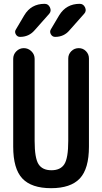

<svg xmlns="http://www.w3.org/2000/svg" viewBox="-20 -985 540 1015"><path d="M271.5 -790Q256.8 -790 249 -803.7Q241.2 -817.4 249 -830.1L293 -904.3Q330.1 -964.8 401.4 -964.8Q420.9 -964.8 429.7 -945.8Q438.5 -926.8 424.8 -912.1L347.7 -825.2Q318.4 -790 271.5 -790ZM215.8 -964.8Q235.4 -964.8 244.1 -945.8Q252.9 -926.8 240.2 -912.1L163.1 -825.2Q132.8 -790 85.9 -790Q71.3 -790 63.5 -803.7Q55.7 -817.4 64.5 -830.1L108.4 -904.3Q144.5 -964.8 215.8 -964.8ZM49.8 -210V-673.8Q49.8 -697.3 66.4 -713.9Q83 -730.5 106 -730.5Q128.9 -730.5 146 -713.9Q163.1 -697.3 163.1 -673.8V-240.2Q163.1 -149.4 183.6 -117.2Q204.1 -85 252 -85Q299.8 -85 320.3 -117.2Q340.8 -149.4 340.8 -240.2V-675.8Q340.8 -698.2 356.9 -714.4Q373 -730.5 396.5 -730.5Q418.9 -730.5 434.6 -714.4Q450.2 -698.2 450.2 -675.8V-210Q450.2 -92.8 401.9 -41.5Q353.5 9.8 250 9.8Q146.5 9.8 98.1 -41.5Q49.8 -92.8 49.8 -210Z"/></svg>

Font: Rounded-X Mgen+ 1m medium
Style: Regular
Weight: 500
Designer: [Source Han Sans]
Ryoko NISHIZUKA  (kana & ideographs); Paul D. Hunt (Latin, Greek & Cyrillic); Wenlong ZHANG  (bopomofo
Version: Version 1.059.20150602